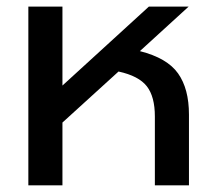

<svg xmlns="http://www.w3.org/2000/svg" viewBox="-20 -555 651 575"><path d="M64.9 0V-535.2H167V-298.8L425.8 -535.2H544.9L398.9 -401.9Q480.5 -381.3 513.2 -335.2Q545.9 -289.1 545.9 -211.9V0H443.8V-206.1Q443.8 -265.6 419.7 -296.6Q395.5 -327.6 335 -340.8L167 -188V0Z"/></svg>

Font: Prompt
Style: Regular
Weight: 400
Designer: Katatrad Team
Foundry: CadsonDemak
Version: Version 1.000;PS 001.000;hotconv 1.0.88;makeotf.lib2.5.64775